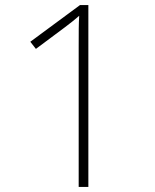

<svg xmlns="http://www.w3.org/2000/svg" viewBox="-20 -734 610 754"><path d="M327 0V-714H294L99 -570L121 -542L235 -627C260 -646 274 -657 291 -672C289 -643 289 -607 289 -550V0Z"/></svg>

Font: Noto Sans Cherokee ExtraLight
Style: Regular
Weight: 200
Designer: Monotype Design Team
Foundry: Monotype Imaging Inc.
Version: Version 2.001